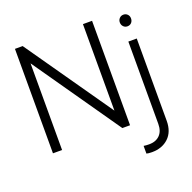

<svg xmlns="http://www.w3.org/2000/svg" viewBox="-162 -906 1285 1287"><g transform="rotate(-20 481.0 -262.5)"><path d="M79 -745H134L564 -128V-745H629V0H574L144 -618V0H79ZM667 216V161Q685 164 706 164Q754 164 782 136Q810 108 810 56V-531H870V56Q870 134 824.5 177Q779 220 706 220Q680 220 667 216ZM840 -712Q857 -712 868.5 -700.5Q880 -689 880 -671Q880 -653 869 -641Q858 -629 840 -629Q823 -629 811.5 -641Q800 -653 800 -671Q800 -688 811.5 -700Q823 -712 840 -712Z"/></g></svg>

Font: BLUETTI 2.0 Extralight
Style: Roman
Weight: 200
Designer: Stijn de Vries
Foundry: tokotype
Version: Version 2.005;October 31, 2023;FontCreator 14.0.0.2814 64-bi